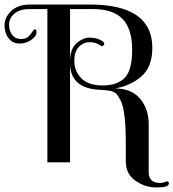

<svg xmlns="http://www.w3.org/2000/svg" viewBox="-47 -716 765 847"><path d="M87 -696H349Q625 -696 625 -505Q625 -422 578 -380Q531 -338 461 -326Q534 -325 571.5 -280Q609 -235 609 -167V43Q609 91 658 91Q670 91 679 87.5Q688 84 690 84Q698 84 698 93Q698 111 645 111Q592 111 550 81Q508 51 508 -3V-81Q508 -230 485 -273Q476 -290 469 -299Q462 -308 447 -313Q432 -318 393 -320Q268 -325 262 -429V0H162V-676H86Q39 -676 16 -655.5Q-7 -635 -7 -607.5Q-7 -580 7 -562Q21 -544 44.5 -544Q68 -544 79 -555Q90 -566 96 -576.5Q102 -587 108 -587Q114 -587 114 -572Q114 -557 91.5 -540.5Q69 -524 39 -524Q9 -524 -9 -547Q-27 -570 -27 -604.5Q-27 -639 2.5 -667.5Q32 -696 87 -696ZM413 -523Q413 -519 409.5 -515.5Q406 -512 403.5 -512Q401 -512 386 -521Q371 -530 347 -530Q323 -530 302 -510.5Q281 -491 281 -446.5Q281 -402 312 -370.5Q343 -339 406 -339Q469 -339 502.5 -372Q536 -405 536 -496.5Q536 -588 494 -632Q452 -676 363 -676H262V-447Q263 -502 291.5 -526Q320 -550 347 -550Q374 -550 393.5 -541Q413 -532 413 -523Z"/></svg>

Font: Spirax
Style: Regular
Weight: 400
Designer: Brenda Gallo (gbrenda1987@gmail.com)
Foundry: Brenda Gallo
Version: Version 1.002